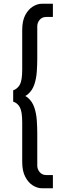

<svg xmlns="http://www.w3.org/2000/svg" viewBox="-20 -800 351 1020"><path d="M178 -660Q178 -680 191 -695Q204 -710 226 -710H261V-780H201Q179 -780 155 -765.5Q131 -751 114.5 -720.5Q98 -690 98 -640V-430Q98 -373 85.5 -350.5Q73 -328 50 -320V-260Q73 -253 85.5 -230Q98 -207 98 -150V60Q98 109 114.5 140Q131 171 155 185.5Q179 200 201 200H261V130H226Q204 130 191 114.5Q178 99 178 80V-90Q178 -123 175.5 -160Q173 -197 162.5 -228.5Q152 -260 129 -280Q106 -300 65 -300V-280Q106 -280 129 -300Q152 -320 162.5 -351.5Q173 -383 175.5 -420Q178 -457 178 -490Z"/></svg>

Font: Jost* Book
Style: Regular
Weight: 400
Version: Version 3.000